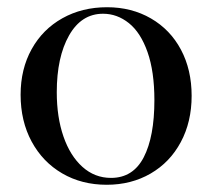

<svg xmlns="http://www.w3.org/2000/svg" viewBox="-20 -498 587 531"><path d="M37 -236Q37 -307 67.5 -362Q98 -417 152.5 -447.5Q207 -478 276 -478Q344 -478 397.5 -447Q451 -416 480.5 -360.5Q510 -305 510 -233Q510 -161 480 -105Q450 -49 396.5 -18Q343 13 275 13Q206 13 152 -18.5Q98 -50 67.5 -106.5Q37 -163 37 -236ZM407 -221Q407 -300 388 -354Q369 -408 336.5 -434Q304 -460 265 -460Q205 -460 171 -400Q137 -340 137 -243Q137 -174 155.5 -120.5Q174 -67 208 -36.5Q242 -6 287 -6Q348 -6 377.5 -63Q407 -120 407 -221Z"/></svg>

Font: Cormorant Unicase SemiBold
Style: Regular
Weight: 600
Designer: Christian Thalmann (Catharsis Fonts)
Foundry: Catharsis Fonts
Version: Version 4.000